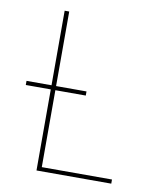

<svg xmlns="http://www.w3.org/2000/svg" viewBox="-83 -803 741 870"><g transform="rotate(10 288.0 -367.5)"><path d="M144 0H488V-19H165V-373H305V-392H165V-735H144V-392H29V-373H144Z"/></g></svg>

Font: Iosevka Sparkle Thin
Style: Regular
Weight: 100
Designer: Belleve Invis
Foundry: Belleve Invis
Version: Version 4.5.0; ttfautohint (v1.8.3)